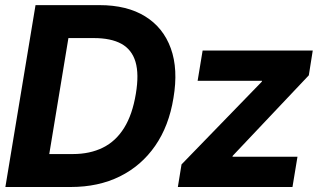

<svg xmlns="http://www.w3.org/2000/svg" viewBox="-20 -748 1275 768"><path d="M262.7 0H69.8L91.8 -131.8H271.5Q339.8 -131.8 391.6 -157.5Q443.4 -183.1 476.6 -236.6Q509.8 -290 523.4 -373Q536.6 -451.7 522 -500.7Q507.3 -549.8 465.6 -572.8Q423.8 -595.7 355.5 -595.7H165L187.5 -727.5H377.9Q487.8 -727.5 560.5 -682.6Q633.3 -637.7 663.3 -554.4Q693.4 -471.2 673.8 -356Q655.8 -244.1 600.6 -164.6Q545.4 -85 459.7 -42.5Q374 0 262.7 0ZM275.4 -727.5 155.3 0H1.5L122.1 -727.5ZM691.4 0 706.1 -90.3 1026.9 -420.9 1028.3 -424.8H770.5L790.5 -545.9H1231L1215.3 -446.8L911.1 -125L909.7 -121.1H1169.9L1149.9 0Z"/></svg>

Font: Inter Tight
Style: Bold Italic
Weight: 700
Italic angle: -9.39999°
Designer: Rasmus Andersson
Foundry: rsms
Version: Version 3.004